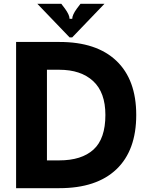

<svg xmlns="http://www.w3.org/2000/svg" viewBox="-20 -982 767 1002"><path d="M64 0V-763H291Q484 -763 587.5 -664.5Q691 -566 691 -382Q691 -197 587.5 -98.5Q484 0 290 0ZM289 -145Q406 -145 468 -201.5Q530 -258 530 -382Q530 -500 466 -559Q402 -618 289 -618H225V-145ZM343 -787 175 -962H300L319 -937Q343 -904 343 -884H357Q357 -904 381 -937L400 -962H525L357 -787Z"/></svg>

Font: Open Sauce Sans ExtraBold
Style: Regular
Weight: 800
Designer: Alfredo Marco Pradil
Foundry: Creative Sauce Fz LLC
Version: Version 1.477